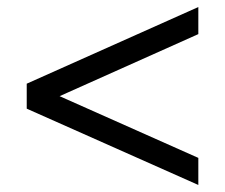

<svg xmlns="http://www.w3.org/2000/svg" viewBox="-20 -559 640 546"><path d="M544 -33 56 -250V-321L544 -539V-462L126 -275V-296L544 -110Z"/></svg>

Font: Nunito Sans 12pt ExtraLight 9pt Medium
Style: Regular
Weight: 500
Version: Version 3.101;gftools[0.9.27]